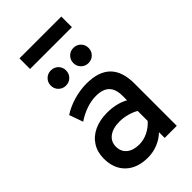

<svg xmlns="http://www.w3.org/2000/svg" viewBox="-267 -972 1071 1071"><g transform="rotate(-45 268.0 -437.0)"><path d="M230.5 12Q147 12 99.2 -33.8Q51.5 -79.5 51.5 -158.5Q51.5 -209.5 75.5 -247.5Q99.5 -285.5 143.2 -306.2Q187 -327 246 -327Q282 -327 314.2 -319.5Q346.5 -312 373.5 -297V-331.5Q373.5 -385.5 347.5 -411.2Q321.5 -437 268 -437Q231 -437 191.8 -423.5Q152.5 -410 116 -385.5L87 -467Q127.5 -493.5 178.2 -508.2Q229 -523 279.5 -523Q374.5 -523 421.8 -476Q469 -429 469 -335.5V0H373.5V-45Q345 -17.5 308 -2.8Q271 12 230.5 12ZM248.5 -74Q282.5 -74 315.2 -89.8Q348 -105.5 373.5 -134V-213Q349.5 -227 319 -235Q288.5 -243 260.5 -243Q207.5 -243 177 -220.2Q146.5 -197.5 146.5 -158Q146.5 -119 173.5 -96.5Q200.5 -74 248.5 -74ZM368.5 -595.5Q343.5 -595.5 326 -612.8Q308.5 -630 308.5 -655.5Q308.5 -681 326 -698.2Q343.5 -715.5 368.5 -715.5Q394 -715.5 411.2 -698.2Q428.5 -681 428.5 -655.5Q428.5 -630 411.2 -612.8Q394 -595.5 368.5 -595.5ZM190.5 -595.5Q165.5 -595.5 148 -612.8Q130.5 -630 130.5 -655.5Q130.5 -681 148 -698.2Q165.5 -715.5 190.5 -715.5Q216.5 -715.5 233.8 -698.2Q251 -681 251 -655.5Q251 -630 233.8 -612.8Q216.5 -595.5 190.5 -595.5ZM114.5 -803V-886.5H444.5V-803Z"/></g></svg>

Font: Overpass Medium
Style: Regular
Weight: 500
Designer: Delve Withrington, Dave Bailey, Thomas Jockin
Foundry: Delve Fonts LLC
Version: Version 4.000